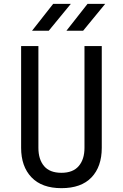

<svg xmlns="http://www.w3.org/2000/svg" viewBox="-20 -970 640 1000"><path d="M300 10Q198 10 144 -46.5Q90 -103 90 -200V-730H180V-200Q180 -140 209.5 -105Q239 -70 300 -70Q360 -70 390 -105Q420 -140 420 -200V-730H510V-200Q510 -102 456.5 -46Q403 10 300 10ZM326 -810 436 -950H528L413 -810ZM147 -810 257 -950H349L234 -810Z"/></svg>

Font: JetBrainsMonoNL NF
Style: Regular
Weight: 400
Designer: Philipp Nurullin, Konstantin Bulenkov
Foundry: JetBrains
Version: Version 2.304; ttfautohint (v1.8.4.7-5d5b);Nerd Fonts 3.2.1